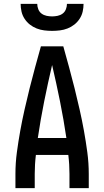

<svg xmlns="http://www.w3.org/2000/svg" viewBox="-20 -975 540 995"><path d="M60 0V-74Q60 -130 67.5 -186Q75 -242 85 -297.5Q95 -353 107.5 -408Q120 -463 133.5 -517.5Q147 -572 162 -626.5Q177 -681 192 -735H308Q323 -681 338 -626.5Q353 -572 366.5 -517.5Q380 -463 392.5 -408Q405 -353 415 -297.5Q425 -242 432.5 -186Q440 -130 440 -73V0H340V-74Q340 -98 338.5 -123Q337 -148 334 -172H166Q163 -148 161.5 -123Q160 -98 160 -74V0ZM176 -260H324Q310 -355 291 -449.5Q272 -544 250 -638Q228 -544 209 -449.5Q190 -355 176 -260ZM250 -815Q230 -815 209.5 -817.5Q189 -820 170 -827.5Q151 -835 135 -847.5Q119 -860 107.5 -877.5Q96 -895 91.5 -915Q87 -935 87 -955H173Q173 -941 178.5 -927Q184 -913 195.5 -904.5Q207 -896 221.5 -893Q236 -890 250 -890Q264 -890 278.5 -893Q293 -896 304.5 -904.5Q316 -913 321.5 -927Q327 -941 327 -955H413Q413 -935 408.5 -915Q404 -895 392.5 -877.5Q381 -860 365 -847.5Q349 -835 330 -827.5Q311 -820 290.5 -817.5Q270 -815 250 -815Z"/></svg>

Font: Iosevka Term Curly Semibold
Style: Regular
Weight: 600
Designer: Belleve Invis
Foundry: Belleve Invis
Version: Version 32.3.0